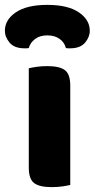

<svg xmlns="http://www.w3.org/2000/svg" viewBox="-62 -759 388 787"><path d="M150 8Q100 8 78 -8.5Q56 -25 56 -72V-479Q67 -482 87.5 -485Q108 -488 132 -488Q182 -488 204 -471.5Q226 -455 226 -408V-1Q215 2 194.5 5Q174 8 150 8ZM132 -614Q101 -614 81.5 -599Q62 -584 56 -562Q51 -561 47 -561Q43 -561 38 -561Q-3 -561 -22.5 -584Q-42 -607 -42 -633Q-42 -678 3 -708.5Q48 -739 132 -739Q216 -739 261 -708.5Q306 -678 306 -633Q306 -607 286.5 -584Q267 -561 226 -561Q221 -561 217 -561Q213 -561 208 -562Q203 -584 183 -599Q163 -614 132 -614Z"/></svg>

Font: Baloo Thambi 2 ExtraBold
Style: Regular
Weight: 800
Designer: Aadarsh Rajan and Ek Type
Foundry: Ek Type
Version: Version 1.640;hotconv 1.0.111;makeotfexe 2.5.65597; ttfautoh